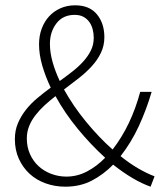

<svg xmlns="http://www.w3.org/2000/svg" viewBox="-20 -691 615 723"><path d="M226 12Q187 12 152 -0.5Q117 -13 91.5 -36.5Q66 -60 51 -93Q36 -126 36 -167Q36 -200 47.5 -227Q59 -254 77.5 -277.5Q96 -301 120.5 -321.5Q145 -342 171 -361Q151 -403 139 -444.5Q127 -486 127 -524Q127 -556 137 -583Q147 -610 165 -629.5Q183 -649 208 -660Q233 -671 263 -671Q317 -671 345 -637Q373 -603 373 -551Q373 -519 360 -492Q347 -465 325.5 -441.5Q304 -418 276.5 -396.5Q249 -375 221 -354Q256 -291 304.5 -232Q353 -173 404 -128Q439 -173 465 -227.5Q491 -282 508 -345H551Q531 -277 502.5 -215.5Q474 -154 434 -103Q469 -75 501 -56.5Q533 -38 562 -27L547 12Q482 -11 406 -71Q370 -34 326 -11Q282 12 226 12ZM168 -526Q168 -493 178 -457.5Q188 -422 205 -386Q230 -404 253 -422Q276 -440 294 -460Q312 -480 322.5 -501.5Q333 -523 333 -549Q333 -565 329 -580.5Q325 -596 316.5 -608Q308 -620 294.5 -627.5Q281 -635 261 -635Q217 -635 192.5 -603Q168 -571 168 -526ZM230 -26Q271 -26 308 -45.5Q345 -65 376 -97Q323 -145 273.5 -205Q224 -265 189 -329Q167 -312 147.5 -294Q128 -276 113 -256.5Q98 -237 89.5 -215.5Q81 -194 81 -170Q81 -137 93 -110.5Q105 -84 125 -65.5Q145 -47 172.5 -36.5Q200 -26 230 -26Z"/></svg>

Font: CV Source Sans Light
Style: Regular
Weight: 300
Designer: Paul D. Hunt
Foundry: Adobe Systems Incorporated
Version: Version 3.001